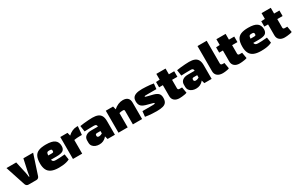

<svg xmlns="http://www.w3.org/2000/svg" viewBox="208 -2236 5803 3785"><g transform="rotate(-30 3109.5 -343.0)"><path d="M604 -500 456 -49Q449 -27 431.5 -13.5Q414 0 390 0H211Q187 0 169.5 -13.5Q152 -27 145 -49L-3 -500H219L280 -224Q285 -201 288 -177Q291 -153 294 -130H307Q310 -153 314 -177Q318 -201 322 -224L382 -500Z M898 -514Q1039 -514 1098 -469Q1157 -424 1158 -336Q1159 -266 1116.5 -235Q1074 -204 964 -204H695V-303H905Q939 -303 948 -309.5Q957 -316 957 -341Q957 -365 945 -372Q933 -379 904 -379Q875 -380 860 -373Q845 -366 839.5 -342.5Q834 -319 834 -269Q834 -223 840.5 -197Q847 -171 866 -160Q885 -149 922 -149Q952 -149 1006.5 -151Q1061 -153 1125 -160L1144 -34Q1109 -16 1069 -6Q1029 4 986.5 8Q944 12 899 12Q795 12 732 -17Q669 -46 641.5 -103.5Q614 -161 614 -246Q614 -345 642 -403.5Q670 -462 732.5 -488Q795 -514 898 -514Z M1386 -500 1412 -398 1432 -386V0H1222V-500ZM1629 -514 1611 -322H1558Q1531 -322 1497.5 -319.5Q1464 -317 1410 -308L1398 -421Q1447 -468 1499 -491Q1551 -514 1600 -514Z M1958 -514Q2029 -514 2077.5 -495.5Q2126 -477 2151.5 -432.5Q2177 -388 2177 -310V0H2010L1981 -107L1967 -127V-311Q1966 -337 1953.5 -349Q1941 -361 1908 -361Q1869 -361 1812.5 -360Q1756 -359 1692 -356L1673 -489Q1711 -496 1763.5 -501.5Q1816 -507 1868 -510.5Q1920 -514 1958 -514ZM2096 -307 2095 -206H1888Q1869 -206 1859.5 -197.5Q1850 -189 1850 -175V-159Q1850 -146 1860.5 -137Q1871 -128 1892 -128Q1916 -128 1942 -139.5Q1968 -151 1992 -169Q2016 -187 2033 -206V-142Q2026 -125 2011 -99Q1996 -73 1970.5 -47Q1945 -21 1907.5 -3.5Q1870 14 1818 14Q1772 14 1732.5 -2Q1693 -18 1669.5 -49.5Q1646 -81 1646 -128V-178Q1646 -238 1690.5 -272.5Q1735 -307 1811 -307Z M2648 -514Q2796 -514 2796 -374V0H2586V-307Q2586 -324 2578 -330.5Q2570 -337 2550 -337Q2531 -337 2507.5 -334Q2484 -331 2446 -318L2436 -421Q2486 -468 2541 -491Q2596 -514 2648 -514ZM2423 -500 2449 -398 2468 -386V0H2258V-500Z M3092 -514Q3132 -514 3179.5 -511Q3227 -508 3272 -503.5Q3317 -499 3348 -492L3335 -370Q3285 -370 3234.5 -370Q3184 -370 3138 -370Q3105 -370 3089 -369.5Q3073 -369 3068 -367Q3063 -365 3063 -358Q3063 -350 3074.5 -347Q3086 -344 3122 -334L3237 -305Q3304 -286 3336.5 -252.5Q3369 -219 3369 -154Q3369 -91 3345 -55Q3321 -19 3267.5 -4Q3214 11 3127 11Q3091 11 3020.5 7.5Q2950 4 2867 -10L2880 -132Q2893 -132 2921.5 -132Q2950 -132 2986.5 -132Q3023 -132 3058 -132Q3106 -132 3129 -132.5Q3152 -133 3159 -136.5Q3166 -140 3166 -147Q3166 -156 3153 -159.5Q3140 -163 3101 -174L2991 -204Q2936 -220 2908 -243.5Q2880 -267 2870 -298Q2860 -329 2860 -368Q2860 -414 2881.5 -446.5Q2903 -479 2953.5 -496.5Q3004 -514 3092 -514Z M3694 -631V-182Q3694 -163 3704 -154.5Q3714 -146 3737 -146H3790L3813 -12Q3792 -3 3761 2.5Q3730 8 3698.5 11Q3667 14 3643 14Q3570 14 3527 -23Q3484 -60 3484 -126V-631ZM3815 -500V-374H3399V-495L3495 -500Z M4160 -514Q4231 -514 4279.5 -495.5Q4328 -477 4353.5 -432.5Q4379 -388 4379 -310V0H4212L4183 -107L4169 -127V-311Q4168 -337 4155.5 -349Q4143 -361 4110 -361Q4071 -361 4014.5 -360Q3958 -359 3894 -356L3875 -489Q3913 -496 3965.5 -501.5Q4018 -507 4070 -510.5Q4122 -514 4160 -514ZM4298 -307 4297 -206H4090Q4071 -206 4061.5 -197.5Q4052 -189 4052 -175V-159Q4052 -146 4062.5 -137Q4073 -128 4094 -128Q4118 -128 4144 -139.5Q4170 -151 4194 -169Q4218 -187 4235 -206V-142Q4228 -125 4213 -99Q4198 -73 4172.5 -47Q4147 -21 4109.5 -3.5Q4072 14 4020 14Q3974 14 3934.5 -2Q3895 -18 3871.5 -49.5Q3848 -81 3848 -128V-178Q3848 -238 3892.5 -272.5Q3937 -307 4013 -307Z M4670 -700V-182Q4670 -163 4682.5 -154.5Q4695 -146 4720 -146H4754L4777 -12Q4762 -3 4734.5 2.5Q4707 8 4678.5 11Q4650 14 4630 14Q4551 14 4506 -23Q4461 -60 4461 -126V-700Z M5061 -631V-182Q5061 -163 5071 -154.5Q5081 -146 5104 -146H5157L5180 -12Q5159 -3 5128 2.5Q5097 8 5065.5 11Q5034 14 5010 14Q4937 14 4894 -23Q4851 -60 4851 -126V-631ZM5182 -500V-374H4766V-495L4862 -500Z M5503 -514Q5644 -514 5703 -469Q5762 -424 5763 -336Q5764 -266 5721.5 -235Q5679 -204 5569 -204H5300V-303H5510Q5544 -303 5553 -309.5Q5562 -316 5562 -341Q5562 -365 5550 -372Q5538 -379 5509 -379Q5480 -380 5465 -373Q5450 -366 5444.5 -342.5Q5439 -319 5439 -269Q5439 -223 5445.5 -197Q5452 -171 5471 -160Q5490 -149 5527 -149Q5557 -149 5611.5 -151Q5666 -153 5730 -160L5749 -34Q5714 -16 5674 -6Q5634 4 5591.5 8Q5549 12 5504 12Q5400 12 5337 -17Q5274 -46 5246.5 -103.5Q5219 -161 5219 -246Q5219 -345 5247 -403.5Q5275 -462 5337.5 -488Q5400 -514 5503 -514Z M6089 -631V-182Q6089 -163 6099 -154.5Q6109 -146 6132 -146H6185L6208 -12Q6187 -3 6156 2.5Q6125 8 6093.5 11Q6062 14 6038 14Q5965 14 5922 -23Q5879 -60 5879 -126V-631ZM6210 -500V-374H5794V-495L5890 -500Z"/></g></svg>

Font: Exo 2 Black
Style: Regular
Weight: 900
Designer: Natanael Gama
Foundry: Natanael Gama
Version: Version 2.010